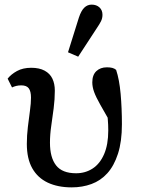

<svg xmlns="http://www.w3.org/2000/svg" viewBox="-20 -797 608 830"><path d="M290 13Q230 13 186.5 -7.5Q143 -28 119.5 -69.5Q96 -111 96 -175Q96 -211 100.5 -248.5Q105 -286 109.5 -318.5Q114 -351 114 -375Q114 -402 104.5 -415Q95 -428 72 -428Q60 -428 50 -425.5Q40 -423 32 -419L13 -457Q28 -476 53.5 -490Q79 -504 115 -504Q150 -504 173 -491.5Q196 -479 206.5 -457Q217 -435 217 -405Q217 -368 212 -329Q207 -290 201.5 -252.5Q196 -215 196 -180Q196 -116 222.5 -82Q249 -48 309 -48Q349 -48 380.5 -68.5Q412 -89 430 -130.5Q448 -172 448 -233Q448 -258 446 -281Q444 -304 442 -327H464L465 -254Q433 -310 414 -343.5Q395 -377 387 -399Q379 -421 379 -441Q379 -473 396.5 -489.5Q414 -506 442 -506Q456 -506 465.5 -503.5Q475 -501 482 -495Q496 -453 501.5 -391Q507 -329 507 -260Q507 -185 490 -132.5Q473 -80 444 -48Q415 -16 375.5 -1.5Q336 13 290 13ZM274 -571 321 -721Q331 -751 344.5 -764Q358 -777 376 -777Q397 -777 410 -765Q423 -753 423 -733Q423 -718 416.5 -705Q410 -692 397 -673L318 -552Z"/></svg>

Font: Source Serif 4 Medium
Style: Regular
Weight: 500
Designer: Frank Grießhammer
Foundry: Adobe Systems Incorporated
Version: Version 4.004;hotconv 1.0.116;makeotfexe 2.5.65601